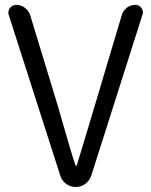

<svg xmlns="http://www.w3.org/2000/svg" viewBox="-20 -752 606 772"><path d="M222.7 -44.9 15.6 -690.4Q13.7 -696.3 13.7 -701.2Q13.7 -710 19.5 -718.8Q29.3 -732.4 45.9 -732.4Q64.5 -732.4 80.1 -720.7Q95.7 -709 101.6 -690.4L211.9 -328.1Q220.7 -297.9 234.4 -250.5Q248 -203.1 259.3 -164.6Q270.5 -126 283.2 -87.9Q284.2 -85.9 286.1 -85.9Q288.1 -85.9 289.1 -87.9Q303.7 -134.8 327.1 -213.9Q350.6 -293 361.3 -328.1L469.7 -691.4Q475.6 -710 490.2 -721.2Q504.9 -732.4 524.4 -732.4Q540 -732.4 548.8 -719.7Q554.7 -710.9 554.7 -702.1Q554.7 -697.3 552.7 -692.4L346.7 -44.9Q339.8 -25.4 322.8 -12.7Q305.7 0 284.7 0Q263.7 0 246.1 -12.7Q228.5 -25.4 222.7 -44.9Z"/></svg>

Font: Gen Jyuu Gothic P Normal
Style: Regular
Weight: 300
Designer: [Source Han Sans]
Ryoko NISHIZUKA  (kana & ideographs); Paul D. Hunt (Latin, Greek & Cyrillic); Wenlong ZHANG  (bopomofo
Version: Version 1.002.20150607